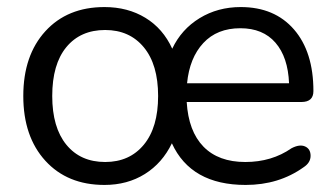

<svg xmlns="http://www.w3.org/2000/svg" viewBox="-20 -515 950 544"><path d="M276 9Q171 9 108.5 -59.5Q46 -128 46 -243Q46 -358 108.5 -426.5Q171 -495 276 -495Q342 -495 392 -464.5Q442 -434 468 -377Q494 -432 545.5 -463.5Q597 -495 662 -495Q758 -495 813 -431.5Q868 -368 868 -257Q868 -226 834 -226H509Q514 -143 556.5 -99.5Q599 -56 675 -56Q750 -56 806 -95Q829 -107 844.5 -100Q860 -93 860 -73.5Q860 -54 840 -41Q770 9 676 9Q521 9 467 -109Q440 -53 390.5 -22Q341 9 276 9ZM661 -435Q595 -435 556 -393Q517 -351 510 -279H799Q796 -353 760.5 -394Q725 -435 661 -435ZM278 -56Q347 -56 387.5 -105Q428 -154 428 -243Q428 -332 387.5 -381Q347 -430 278 -430Q208 -430 168 -381.5Q128 -333 128 -243Q128 -154 168 -105Q208 -56 278 -56Z"/></svg>

Font: Nunito
Style: Regular
Weight: 400
Designer: Vernon Adams
Foundry: Vernon Adams
Version: Version 3.602